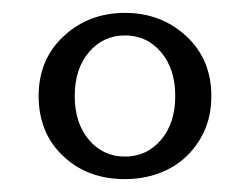

<svg xmlns="http://www.w3.org/2000/svg" viewBox="-20 -660 388 298"><path d="M308 -511Q308 -481 297.5 -457.5Q287 -434 269 -417Q251 -400 226.5 -391Q202 -382 174 -382Q117 -382 80 -416Q40 -452 40 -511Q40 -568 79 -604Q118 -640 174 -640Q230 -640 269 -604Q308 -568 308 -511ZM252 -511Q252 -553 230 -579Q208 -605 174 -605Q140 -605 118 -579Q96 -553 96 -511Q96 -469 118 -443Q140 -417 174 -417Q208 -417 230 -443Q252 -469 252 -511Z"/></svg>

Font: GFS Didot
Style: Bold Italic
Weight: 700
Italic angle: -12°
Designer: Designed by Takis Katsoulidis and George D. Matthiopoulos.
Foundry: Designed by Takis Katsoulidis and George D. Matthiopoulos.
Version: Version 1.0